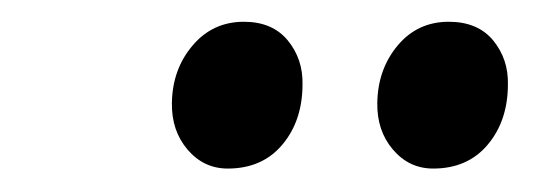

<svg xmlns="http://www.w3.org/2000/svg" viewBox="-20 -754 498 172"><path d="M184 -603Q162.5 -603 148 -620Q133.5 -637 134 -662Q134.5 -692 152.5 -713.2Q170.5 -734.5 198.5 -734.5Q224 -734.5 237.8 -717.8Q251.5 -701 251 -678.5Q251 -646 233 -624.5Q215 -603 184 -603ZM368 -603Q346.5 -603 332 -620Q317.5 -637 318 -662Q318.5 -692 336.2 -713.2Q354 -734.5 382 -734.5Q408 -734.5 421.8 -717.8Q435.5 -701 435 -678.5Q435 -646 417 -624.5Q399 -603 368 -603Z"/></svg>

Font: Merriweather 72pt
Style: Italic
Weight: 400
Italic angle: -7.8°
Version: Version 2.101